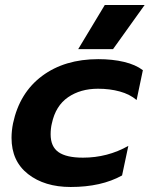

<svg xmlns="http://www.w3.org/2000/svg" viewBox="-20 -731 597 766"><path d="M398 -711H557L431 -535H292ZM26 -181Q26 -209 32 -239Q58 -361 148 -428Q238 -495 372 -495Q429 -495 475 -484Q521 -473 550 -451L525 -332Q498 -355 458 -366Q418 -377 371 -377Q301 -377 251.5 -343Q202 -309 187 -239Q182 -219 182 -195Q182 -146 213.5 -124Q245 -102 311 -102Q409 -102 492 -149L467 -31Q384 15 262 15Q158 15 92 -36.5Q26 -88 26 -181Z"/></svg>

Font: Prompt Semibold
Style: Italic
Weight: 600
Italic angle: -12°
Designer: Katatrad Team
Foundry: CadsonDemak
Version: Version 1.000